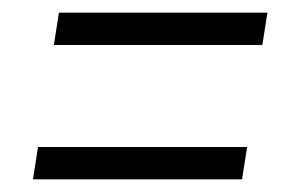

<svg xmlns="http://www.w3.org/2000/svg" viewBox="-20 -447 468 303"><path d="M370 -215 362 -164H32L40 -215ZM402 -427 394 -376H65L73 -427Z"/></svg>

Font: Georama Light
Style: Italic
Weight: 300
Italic angle: -9°
Designer: Jean-Baptiste Levee
Foundry: Production Type
Version: Version 1.001